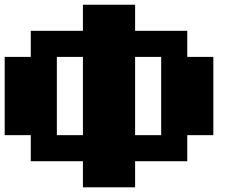

<svg xmlns="http://www.w3.org/2000/svg" viewBox="-20 -798 1040 818"><path d="M111.1 -222.2H0V-555.6H111.1V-666.7H333.3V-777.8H555.6V-666.7H777.8V-555.6H888.9V-222.2H777.8V-111.1H555.6V0H333.3V-111.1H111.1ZM555.6 -222.2H666.7V-555.6H555.6ZM222.2 -222.2H333.3V-555.6H222.2Z"/></svg>

Font: Pixeloid Sans
Style: Bold
Weight: 700
Monospace: yes
Designer: GGBot
Version: 0.3